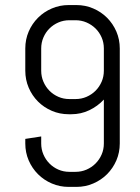

<svg xmlns="http://www.w3.org/2000/svg" viewBox="-20 -730 554 760"><path d="M454.1 -162.1Q454.1 -126.5 440.7 -95.2Q427.2 -64 403.8 -40.5Q380.4 -17.1 349.1 -3.7Q317.9 9.8 282.2 9.8H252Q216.3 9.8 185.1 -3.7Q153.8 -17.1 130.4 -40.5Q106.9 -64 93.5 -95.2Q80.1 -126.5 80.1 -162.1V-180.2L143.1 -189.9V-162.1Q143.1 -138.7 151.9 -118.4Q160.6 -98.1 175.8 -82.8Q190.9 -67.4 211.2 -58.6Q231.4 -49.8 254.9 -49.8H278.8Q302.2 -49.8 322.5 -58.6Q342.8 -67.4 358.2 -82.8Q373.5 -98.1 382.3 -118.4Q391.1 -138.7 391.1 -162.1V-335.9Q366.7 -309.6 333.5 -293.7Q300.3 -277.8 262.2 -277.8H252Q216.3 -277.8 185.1 -291.3Q153.8 -304.7 130.4 -328.1Q106.9 -351.6 93.5 -383.1Q80.1 -414.6 80.1 -450.2V-538.1Q80.1 -573.7 93.5 -605Q106.9 -636.2 130.4 -659.7Q153.8 -683.1 185.1 -696.5Q216.3 -710 252 -710H282.2Q317.9 -710 349.1 -696.5Q380.4 -683.1 403.8 -659.7Q427.2 -636.2 440.7 -605Q454.1 -573.7 454.1 -538.1V-162.1ZM391.1 -538.1Q391.1 -561.5 382.3 -581.8Q373.5 -602.1 358.2 -617.2Q342.8 -632.3 322.5 -641.1Q302.2 -649.9 278.8 -649.9H254.9Q231.4 -649.9 211.2 -641.1Q190.9 -632.3 175.8 -617.2Q160.6 -602.1 151.9 -581.8Q143.1 -561.5 143.1 -538.1V-450.2Q143.1 -426.8 151.9 -406.5Q160.6 -386.2 175.8 -370.8Q190.9 -355.5 211.2 -346.7Q231.4 -337.9 254.9 -337.9H278.8Q302.2 -337.9 322.5 -346.7Q342.8 -355.5 358.2 -370.8Q373.5 -386.2 382.3 -406.5Q391.1 -426.8 391.1 -450.2Z"/></svg>

Font: Abel
Style: Regular
Weight: 400
Designer: Matthew Desmond
Foundry: Matthew Desmond
Version: Version 1.003